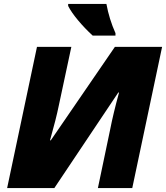

<svg xmlns="http://www.w3.org/2000/svg" viewBox="-20 -951 840 971"><path d="M167 -713.9H340.8L276.9 -415Q264.2 -352.1 232.9 -241.2H236.8L561 -713.9H799.8L648.9 0H475.1L537.1 -295.9Q552.7 -376 582 -482.9H578.1L254.9 0H16.1ZM564 -771H448.7Q408.7 -807.6 374.5 -848.6Q340.3 -889.6 324.7 -920.9V-931.2H518.1Q532.2 -854.5 564 -783.2Z"/></svg>

Font: Open Sans Extrabold
Style: Italic
Weight: 800
Italic angle: -12°
Foundry: Ascender Corporation
Version: Version 1.10